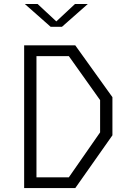

<svg xmlns="http://www.w3.org/2000/svg" viewBox="-20 -962 660 982"><path d="M103.5 0H365L555 -270V-465L365 -730H103.5ZM107 -941.5H172.5L268 -852.5L363.5 -941.5H429L297 -825H239ZM166.5 -55V-675H332L492 -450V-285L332 -55Z"/></svg>

Font: Monaspace Krypton ExtraLight
Style: Regular
Weight: 200
Designer: Riley Cran & the Lettermatic Team
Foundry: Lettermatic
Version: Version 1.101 (Monaspace Krypton)